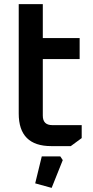

<svg xmlns="http://www.w3.org/2000/svg" viewBox="-20 -710 453 933"><path d="M71 -158V-690H188V-525H367V-423H188V-148Q188 -102 234 -102H377V-39L324 0H229Q71 0 71 -158ZM151 181 183 50H273L285 68L231 203Z"/></svg>

Font: Oxanium ExtraLight SemiBold
Style: Regular
Weight: 600
Version: Version 2.000